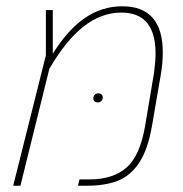

<svg xmlns="http://www.w3.org/2000/svg" viewBox="-20 -591 581 611"><path d="M498 -424Q498 -391 492 -355L464 -192Q451 -116 423.5 -74Q396 -32 355.5 -16Q315 0 258 0H228L233 -20H264Q340 -20 383 -58Q426 -96 442 -192L470 -358Q475 -395 475 -421Q475 -551 366 -551Q303 -551 246.5 -507Q190 -463 137 -372L45 0H22L126 -415V-559H148V-420Q196 -497 250.5 -534Q305 -571 369 -571Q498 -571 498 -424ZM307 -280Q307 -287 303 -290.5Q299 -294 293 -294Q286 -294 281.5 -289.5Q277 -285 277 -278Q277 -272 281 -268.5Q285 -265 291 -265Q298 -265 302.5 -269.5Q307 -274 307 -280Z"/></svg>

Font: FiraGO Thin
Style: Italic
Weight: 100
Italic angle: -8°
Designer: bBox Type GmbH
Foundry: bBox Type GmbH
Version: Version 1.001